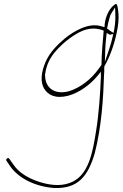

<svg xmlns="http://www.w3.org/2000/svg" viewBox="-20 -677 614 961"><path d="M11 122C11 124 11 126 12 127L33 158C74 214 153 257 252 264C371 268 420 205 454 91C489 -45 497 -188 501 -307L502 -323C502 -327 501 -335 502 -343L503 -346L504 -348C529 -391 552 -454 564 -513C572 -548 575 -584 573 -607C571 -635 567 -659 560 -657C559 -657 556 -656 554 -654C529 -637 509 -599 504 -556L503 -541L489 -545C425 -566 351 -522 305 -485C267 -453 229 -415 208 -367C185 -313 182 -267 200 -235C219 -202 257 -181 322 -198C376 -213 429 -251 467 -296L485 -318V-293C482 -214 475 -107 461 -22C444 85 424 206 328 239C277 258 219 247 176 233C123 216 75 188 48 148L26 117C25 116 22 114 21 114C17 114 12 118 11 122ZM205 -305 206 -306C212 -353 232 -391 259 -421C291 -458 334 -493 378 -516C424 -539 461 -538 499 -524C495 -475 488 -406 488 -355V-352L474 -333C437 -281 383 -238 324 -220C249 -201 208 -241 206 -294C206 -298 205 -301 205 -305ZM527 -583C529 -593 533 -604 539 -613L556 -640L557 -612C558 -589 558 -565 552 -531L548 -512L534 -521C524 -527 525 -530 516 -533L517 -539C519 -554 523 -568 527 -583ZM514 -512 528 -504C529 -503 532 -503 534 -504L547 -507L544 -494C540 -476 535 -456 528 -436L505 -367L507 -435C508 -456 510 -477 512 -494Z"/></svg>

Font: Stray Cat
Style: ExLtObl
Weight: 200
Version: Version 1.0